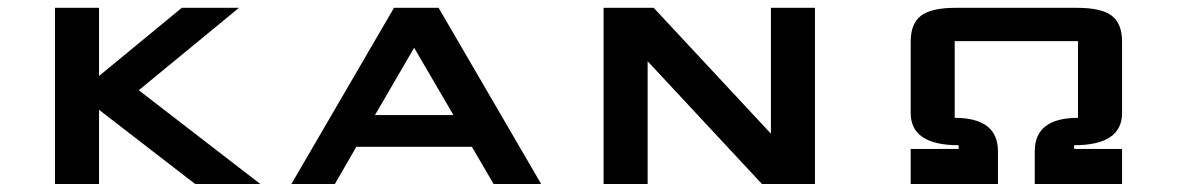

<svg xmlns="http://www.w3.org/2000/svg" viewBox="-20 -459 2936 479"><path d="M117.2 0V-439.5H227.1V-269.5L433.6 -439.5H576.2L326.2 -233.9L629.4 0H466.8L227.1 -185.1V0Z M1074.2 -439.5 1330.1 0H1211.4L1157.2 -92.8H869.1L815.4 0H707L962.9 -439.5ZM915.5 -171.9H1111.3L1013.2 -339.8Z M1880.9 0 1595.7 -306.2V0H1485.8V-439.5H1610.8L1903.3 -125.5V-439.5H2013.2V0Z M2371.6 -96.7Q2252 -96.7 2252 -177.2V-355.5Q2252 -399.9 2277.6 -419.7Q2303.2 -439.5 2364.7 -439.5H2666.5Q2728 -439.5 2753.7 -419.7Q2779.3 -399.9 2779.3 -355.5V-177.2Q2779.3 -96.7 2659.7 -96.7V-87.4H2779.3V0H2561.5V-81.5Q2561.5 -165 2669.4 -165V-356.4H2361.8V-165Q2469.7 -165 2469.7 -81.5V0H2252V-87.4H2371.6Z"/></svg>

Font: Squarish Sans CT
Style: RegularSC
Weight: 400
Version: Version 0.9